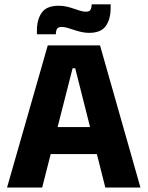

<svg xmlns="http://www.w3.org/2000/svg" viewBox="-20 -843 663 863"><path d="M11.6 0 194.7 -639H429.6L611.3 0H453.4L318.1 -536.1H306.3L169.5 0ZM167.1 -150.6V-271.9H454.8V-150.6ZM380.3 -695.3Q362 -695.3 344.9 -699.4Q327.8 -703.4 312.3 -708.6Q296.9 -713.8 283 -717.9Q269.1 -721.9 257.1 -721.9Q242.8 -721.9 237.1 -714.2Q231.5 -706.5 231.1 -690.8V-689.1H146V-707.2Q146 -755.7 167.9 -786.4Q189.8 -817.2 243.8 -817.2Q263 -817.2 280.2 -813.2Q297.4 -809.1 312.4 -803.8Q327.4 -798.5 341 -794.5Q354.5 -790.4 366.3 -790.4Q380.8 -790.4 386.1 -798.2Q391.4 -805.9 391.8 -821.7V-823.4H477.3V-806.9Q477.3 -757 455.6 -726.2Q433.8 -695.3 380.3 -695.3Z"/></svg>

Font: Anek Gujarati Medium
Style: Regular
Weight: 500
Designer: Mrunmayee Ghaisas (Gujarati), Yesha Goshar (Latin)
Foundry: Ek Type
Version: Version 1.003